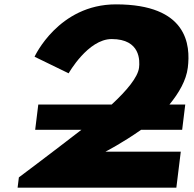

<svg xmlns="http://www.w3.org/2000/svg" viewBox="-20 -860 889 880"><path d="M491.8 -681C624.9 -681 620.9 -580 617.3 -550C611.9 -505.9 561.2 -445.1 491.9 -381H155.5L141.2 -265H353.1C201.5 -147.9 66.5 -47 66.5 -47L60.7 0H788.3L808.6 -165H463.5C463.5 -165 540.2 -204.2 626.5 -265H814.9L829.1 -381H756.7C800.1 -433.8 833.7 -491.8 840.8 -550C853.6 -654 839.5 -840 511.3 -840C247.8 -840 138.4 -600 138.4 -600L294.6 -524C294.6 -524 382.9 -681 491.8 -681Z"/></svg>

Font: Hussar
Style: BdSuprExtOblOne
Weight: 700
Foundry: Cannot Into Space Fonts
Version: Version 2.00